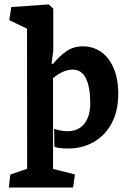

<svg xmlns="http://www.w3.org/2000/svg" viewBox="-20 -655 570 857"><path d="M314.5 123.5 216.8 99.1V-306.6Q263.2 -344.2 304.7 -344.2Q344.2 -344.2 363.5 -305.4Q382.8 -266.6 382.8 -194.3Q382.8 -135.7 356.2 -102.5Q329.6 -69.3 281.2 -69.3Q253.9 -69.3 221.7 -80.1L222.7 0Q241.2 7.8 285.2 7.8Q347.7 7.8 398.4 -21.2Q449.2 -50.3 478.5 -105Q507.8 -159.7 507.8 -234.4Q507.8 -304.7 486.3 -352.8Q464.8 -400.9 429.2 -424.6Q393.6 -448.2 350.6 -448.2Q307.6 -448.2 275.6 -425.8Q243.7 -403.3 216.8 -369.6L210.4 -371.1L217.8 -430.7V-616.2L197.3 -635.3L30.3 -623.5L21.5 -564.9L100.6 -526.9L101.1 98.1L25.9 124.5L19.5 182.1H306.2Z"/></svg>

Font: Neuton
Style: Bold
Weight: 700
Designer: Brian M Zick
Foundry: Brian M Zick
Version: Version 1.560